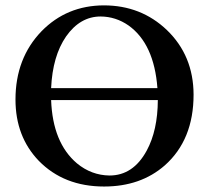

<svg xmlns="http://www.w3.org/2000/svg" viewBox="-20 -678 770 708"><path d="M693.8 -329.1Q693.8 -162.1 587.4 -67.9Q498.5 9.8 363.8 9.8Q215.8 9.8 123 -85Q37.1 -174.3 37.1 -311Q37.1 -463.4 133.3 -563Q226.1 -657.7 362.8 -658.2Q500 -658.2 595.2 -567.4Q693.4 -473.1 693.8 -329.1ZM560.5 -353Q548.3 -516.6 454.1 -584Q407.2 -616.7 351.1 -617.2Q275.4 -617.2 223.6 -543.5Q173.8 -471.2 168.5 -353ZM562 -309.1H168.5Q174.3 -151.4 263.7 -75.7Q316.9 -31.7 383.8 -30.8Q471.2 -30.8 521 -122.6Q561.5 -197.3 562 -309.1Z"/></svg>

Font: Linux Libertine O
Style: Semibold
Weight: 700
Designer: Philipp H. Poll
Foundry: Philipp H. Poll
Version: Version 5.0.0